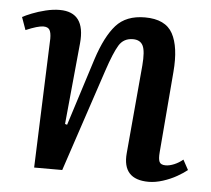

<svg xmlns="http://www.w3.org/2000/svg" viewBox="-44 -572 696 633"><g transform="rotate(5 304.0 -255.5)"><path d="M596 -36Q584 -26 563 -14Q542 -2 517 6Q492 14 470 14Q382 14 390 -74L416 -366Q420 -414 411 -432Q402 -450 378 -450Q347 -450 331.5 -424.5Q316 -399 296 -339L183 0H90L106 -428Q106 -448 100.5 -457Q95 -466 80 -466Q62 -466 22 -449L7 -491Q18 -497 38 -505Q58 -513 82.5 -519Q107 -525 129 -525Q215 -525 205 -421L179 -152L186 -150L257 -373Q282 -450 315.5 -487.5Q349 -525 411 -525Q479 -525 503 -481Q527 -437 520 -354L498 -87Q496 -64 500.5 -54.5Q505 -45 521 -45Q534 -45 549.5 -51.5Q565 -58 578 -69Z"/></g></svg>

Font: Literata 36pt Medium
Style: Italic
Weight: 500
Italic angle: -2°
Designer: Latin by Veronika Burian and Jose Scaglione. Greek by Irene Vlachou. Cyrillic by Vera Evstafieva
Foundry: TypeTogether
Version: Version 3.002